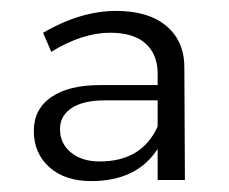

<svg xmlns="http://www.w3.org/2000/svg" viewBox="-20 -788 419 352"><path d="M269 -458V-515Q231 -456 147 -456Q99 -456 70.5 -481.5Q42 -507 42 -548Q42 -588 74 -610Q106 -632 163 -632H269V-656Q268 -690 246 -709Q224 -728 182 -728Q131 -728 74 -693L59 -728Q128 -768 193 -768Q253 -768 286 -739.5Q319 -711 318 -661L319 -458ZM269 -556V-604H172Q133 -604 111.5 -590Q90 -576 90 -551Q90 -525 110 -508.5Q130 -492 163 -492Q240 -492 269 -556Z"/></svg>

Font: Gontserrat Light
Style: Regular
Weight: 300
Designer: Julieta Ulanovsky
Foundry: Julieta Ulanovsky
Version: Version 6.001